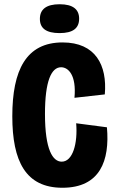

<svg xmlns="http://www.w3.org/2000/svg" viewBox="-20 -871 551 905"><path d="M261 -715C324 -715 353 -738 353 -783C353 -826 325 -851 261 -851C198 -851 168 -827 168 -782C168 -738 197 -715 261 -715ZM274 14C452 14 498 -114 484 -271L339 -290C347 -195 323 -109 271 -109C229 -109 192 -164 192 -334C192 -489 222 -554 268 -554C302 -554 341 -517 331 -410L474 -426C486 -564 430 -671 275 -671C103 -671 38 -540 38 -323C38 -111 101 14 274 14Z"/></svg>

Font: Bricolage Grotesque 10pt Condensed ExtraBold
Style: Regular
Weight: 800
Width: 3
Designer: Mathieu Triay
Foundry: Atelier Triay
Version: Version 1.000;gftools[0.9.29]